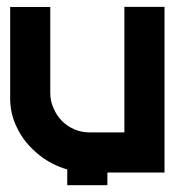

<svg xmlns="http://www.w3.org/2000/svg" viewBox="-20 -506 512 563"><path d="M462.4 -485.8V0H294.9V37.1H177.2V-9.3Q166 -12.2 155.3 -16.6Q112.3 -33.7 81.1 -63.5Q48.3 -92.8 29.3 -132.8Q9.8 -171.9 9.8 -218.3V-485.4H127.4V-233.9Q127.4 -208.5 137.2 -188.5Q146 -167 161.6 -151.4Q177.2 -135.7 198.7 -126.5Q219.7 -117.7 243.7 -117.7H344.7V-485.8Z"/></svg>

Font: Sangha Kali
Style: Regular
Weight: 400
Designer: Seslavinskaya Anna
Foundry: Popkern
Version: Version 2.000;PS 002.000;hotconv 1.0.88;makeotf.lib2.5.64775